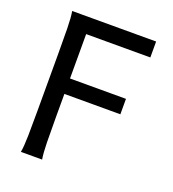

<svg xmlns="http://www.w3.org/2000/svg" viewBox="-131 -813 823 913"><g transform="rotate(20 281.0 -356.5)"><path d="M178.2 -407.7H461.4V-329.6H178.2V-212.4Q178.2 -140.1 179.2 -84.5Q180.2 -28.8 185.5 0H78.1Q83.5 -29.3 84.5 -84.7Q85.4 -140.1 85.4 -212.4V-498Q85.4 -570.3 84.5 -627Q83.5 -683.6 78.1 -712.9H502.9V-632.3H178.2Z"/></g></svg>

Font: Kanchenjunga
Style: Regular
Weight: 400
Designer: Becca Hirsbrunner Spalinger
Foundry: SIL International
Version: Version 2.001